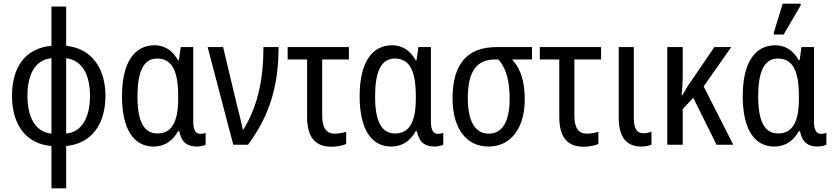

<svg xmlns="http://www.w3.org/2000/svg" viewBox="-20 -796 4581 1056"><path d="M263 240H344V7C487 -7 560 -116 560 -269C560 -419 485 -530 344 -544V-760H263V-544C118 -531 46 -425 46 -269C46 -104 128 -4 263 7ZM263 -61C171 -71 131 -155 131 -269C131 -392 176 -467 263 -476ZM344 -61V-476C428 -465 475 -391 475 -269C475 -157 435 -71 344 -61Z M825 10C885 10 930 -21 959 -74H966C978 -13 1010 10 1064 10C1080 10 1102 5 1111 0V-65C1103 -62 1092 -60 1081 -60C1057 -60 1043 -81 1043 -126V-537H974L964 -465H959C928 -520 884 -547 830 -547C718 -547 651 -451 651 -267C651 -84 716 10 825 10ZM846 -62C773 -62 736 -125 736 -266C736 -401 769 -474 844 -474C926 -474 960 -407 960 -267V-253C960 -123 923 -62 846 -62Z M1263 0H1344C1465 -163 1512 -327 1512 -537H1429C1429 -355 1396 -210 1319 -84H1315C1310 -116 1295 -169 1283 -219L1207 -537H1122Z M1804 11C1832 11 1868 4 1884 -4V-71C1865 -65 1842 -61 1820 -61C1776 -61 1752 -91 1752 -160V-469H1899V-537H1562V-469H1669V-154C1669 -35 1718 11 1804 11Z M2132 10C2192 10 2237 -21 2266 -74H2273C2285 -13 2317 10 2371 10C2387 10 2409 5 2418 0V-65C2410 -62 2399 -60 2388 -60C2364 -60 2350 -81 2350 -126V-537H2281L2271 -465H2266C2235 -520 2191 -547 2137 -547C2025 -547 1958 -451 1958 -267C1958 -84 2023 10 2132 10ZM2153 -62C2080 -62 2043 -125 2043 -266C2043 -401 2076 -474 2151 -474C2233 -474 2267 -407 2267 -267V-253C2267 -123 2230 -62 2153 -62Z M2667 10C2794 10 2866 -98 2866 -247C2866 -339 2849 -413 2796 -469H2906V-537H2711C2553 -537 2469 -448 2469 -255C2469 -93 2542 10 2667 10ZM2668 -61C2590 -61 2553 -134 2553 -257C2553 -404 2602 -469 2703 -469H2721C2771 -414 2783 -332 2783 -252C2783 -133 2746 -61 2668 -61Z M3191 11C3219 11 3255 4 3271 -4V-71C3252 -65 3229 -61 3207 -61C3163 -61 3139 -91 3139 -160V-469H3286V-537H2949V-469H3056V-154C3056 -35 3105 11 3191 11Z M3505 10C3529 10 3548 6 3563 0V-72C3548 -66 3534 -63 3519 -63C3484 -63 3466 -87 3466 -147V-537H3383V-149C3383 -43 3424 9 3505 10Z M4002 -537H3909L3763 -323C3754 -308 3743 -289 3733 -272H3729C3732 -302 3735 -343 3735 -387V-537H3650V0H3735V-196L3793 -258L3921 0H4013L3850 -321Z M4236 -606H4290L4384 -767V-776H4285L4236 -617ZM4239 10C4299 10 4344 -21 4373 -74H4380C4392 -13 4424 10 4478 10C4494 10 4516 5 4525 0V-65C4517 -62 4506 -60 4495 -60C4471 -60 4457 -81 4457 -126V-537H4388L4378 -465H4373C4342 -520 4298 -547 4244 -547C4132 -547 4065 -451 4065 -267C4065 -84 4130 10 4239 10ZM4260 -62C4187 -62 4150 -125 4150 -266C4150 -401 4183 -474 4258 -474C4340 -474 4374 -407 4374 -267V-253C4374 -123 4337 -62 4260 -62Z"/></svg>

Font: Noto Sans Condensed
Style: Regular
Weight: 400
Width: 3
Designer: Monotype Design Team
Foundry: Monotype Imaging Inc.
Version: Version 2.013